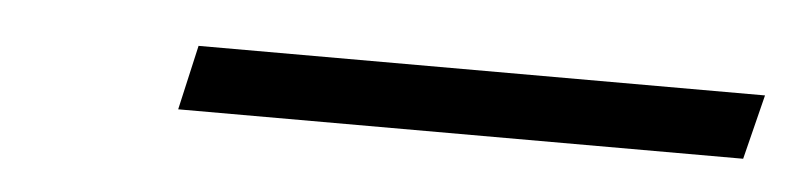

<svg xmlns="http://www.w3.org/2000/svg" viewBox="-23 -847 539 130"><g transform="rotate(5 247.0 -782.0)"><path d="M99 -760H483L494 -804H109Z"/></g></svg>

Font: Noto Sans Condensed Light
Style: Italic
Weight: 300
Width: 3
Italic angle: -12°
Designer: Monotype Design Team
Foundry: Monotype Imaging Inc.
Version: Version 2.013